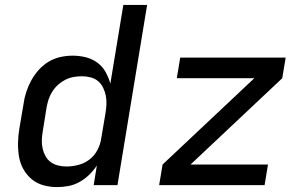

<svg xmlns="http://www.w3.org/2000/svg" viewBox="-20 -755 1240 783"><path d="M213 8Q184 8 157 0.5Q130 -7 109.5 -24Q89 -41 75.5 -65Q62 -89 57.5 -116.5Q53 -144 53.5 -173Q54 -202 59 -231L76 -331Q79 -355 87 -379.5Q95 -404 107.5 -427Q120 -450 138 -470Q156 -490 178.5 -503.5Q201 -517 226.5 -522.5Q252 -528 276 -528Q304 -528 330 -521.5Q356 -515 377 -499.5Q398 -484 410.5 -461.5Q423 -439 430 -414L483 -735H580L459 0H362L375 -80Q361 -59 343.5 -42Q326 -25 304.5 -13Q283 -1 259.5 3.5Q236 8 213 8ZM251 -76Q275 -76 300 -82.5Q325 -89 345.5 -105Q366 -121 378 -144.5Q390 -168 393 -192L410 -292Q413 -310 414 -328.5Q415 -347 411.5 -364.5Q408 -382 400.5 -397.5Q393 -413 380 -424Q367 -435 349.5 -439.5Q332 -444 314 -444Q297 -444 280 -441Q263 -438 247 -430Q231 -422 217.5 -410Q204 -398 194 -382.5Q184 -367 178.5 -350.5Q173 -334 170 -317L154 -217Q151 -200 150.5 -182.5Q150 -165 154 -148.5Q158 -132 166 -117.5Q174 -103 187.5 -93.5Q201 -84 217.5 -80Q234 -76 251 -76ZM629 0 643 -84 1017 -436H701L715 -520H1145L1131 -436L757 -84H1073L1059 0Z"/></svg>

Font: Iosevka Aile Medium Oblique
Style: Regular
Weight: 500
Italic angle: -9°
Designer: Belleve Invis
Foundry: Belleve Invis
Version: Version 31.1.0; ttfautohint (v1.8.4)